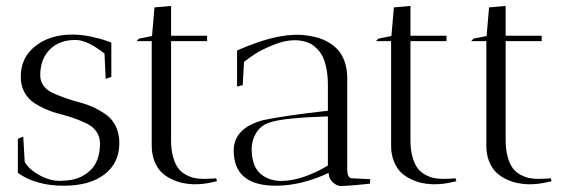

<svg xmlns="http://www.w3.org/2000/svg" viewBox="-20 -620 1913 645"><path d="M58.1 -161.1 63 -76.2Q77.6 -49.8 116.7 -29.3Q155.8 -8.8 193.8 -13.2Q246.1 -14.2 281 -45.4Q315.9 -76.7 315.9 -138.2Q315.9 -160.6 304.4 -177.2Q293 -193.8 274.4 -203.4Q255.9 -212.9 231.9 -221.7Q208 -230.5 182.9 -236.6Q157.7 -242.7 133.8 -253.2Q109.9 -263.7 91.3 -276.6Q72.8 -289.6 61.3 -311.5Q49.8 -333.5 49.8 -362.8Q49.8 -426.8 98.9 -465.3Q147.9 -503.9 223.1 -503.9Q252.4 -503.9 285.2 -497.1Q317.9 -490.2 335.9 -483.4L354 -477.1V-361.8L335 -355L331.1 -439.9Q273.4 -485.8 233.9 -485.8Q178.7 -485.8 147 -453.4Q115.2 -420.9 115.2 -367.2Q115.2 -346.7 126.7 -331.5Q138.2 -316.4 156.7 -307.9Q175.3 -299.3 199.2 -290.8Q223.1 -282.2 248 -275.9Q272.9 -269.5 296.9 -258.1Q320.8 -246.6 339.4 -232.7Q357.9 -218.8 369.4 -194.6Q380.9 -170.4 380.9 -139.2Q380.9 -72.8 331.3 -34.4Q281.7 3.9 193.8 3.9Q100.6 3.9 40 -39.1V-153.8Z M499 -595.2 554.7 -600.1V-500H675.8V-481.9H554.7V-147.9Q554.7 -115.7 561.8 -91.6Q568.8 -67.4 579.6 -53.7Q590.3 -40 606.2 -32Q622.1 -23.9 636 -21.5Q649.9 -19 667 -19Q676.8 -19 691.2 -20Q705.6 -21 706.1 -21L709 -11.2Q707.5 -11.2 694.8 -8.1Q682.1 -4.9 664.3 -2.7Q646.5 -0.5 627.9 -1Q608.9 -2 591.8 -5.6Q574.7 -9.3 555.4 -18.6Q536.1 -27.8 522.2 -41.5Q508.3 -55.2 499 -78.1Q489.7 -101.1 489.7 -130.9V-481.9H439L446.8 -490.2L490.7 -499Z M1084.5 -38.1H1081.5Q991.2 3.9 906.7 3.9Q773.4 3.9 765.6 -101.1Q757.3 -188.5 865.7 -216.8Q935.1 -231.4 1081.5 -248V-335.9Q1081.5 -366.2 1076.4 -390.6Q1071.3 -415 1063.7 -430.2Q1056.2 -445.3 1044.7 -456.5Q1033.2 -467.8 1023.7 -472.9Q1014.2 -478 1001.5 -481Q988.8 -483.9 982.4 -484.4Q976.1 -484.9 967.8 -484.9Q936 -484.4 897.9 -469Q859.9 -453.6 837.6 -439.2Q815.4 -424.8 799.8 -412.1L795.4 -334L776.4 -329.1V-450.2L787.1 -455.1Q797.9 -459.5 810.3 -464.6Q822.8 -469.7 842.5 -476.6Q862.3 -483.4 881.6 -488.8Q900.9 -494.1 923.8 -498.3Q946.8 -502.4 966.8 -502.9Q979 -503.4 990.5 -502.9Q1002 -502.4 1021 -499.3Q1040 -496.1 1055.9 -490.7Q1071.8 -485.4 1089.1 -474.4Q1106.4 -463.4 1118.7 -448.5Q1130.9 -433.6 1138.7 -410.2Q1146.5 -386.7 1146.5 -357.9V-51.8Q1146.5 -21 1162.6 -21L1223.6 -18.1L1222.7 -2.9Q1213.4 -1.5 1176 1.7Q1138.7 4.9 1122.6 4.9Q1110.8 3.9 1097.7 -7.8Q1084.5 -19.5 1084.5 -38.1ZM924.8 -12.2Q962.4 -12.2 1004.2 -27.1Q1045.9 -42 1081.5 -64V-229Q931.6 -224.1 887.7 -209Q854.5 -199.2 838.9 -170.4Q823.2 -141.6 825.7 -109.9Q828.6 -57.6 856.7 -34.9Q884.8 -12.2 924.8 -12.2Z M1303.2 -595.2 1358.9 -600.1V-500H1480V-481.9H1358.9V-147.9Q1358.9 -115.7 1366 -91.6Q1373 -67.4 1383.8 -53.7Q1394.5 -40 1410.4 -32Q1426.3 -23.9 1440.2 -21.5Q1454.1 -19 1471.2 -19Q1481 -19 1495.4 -20Q1509.8 -21 1510.3 -21L1513.2 -11.2Q1511.7 -11.2 1499 -8.1Q1486.3 -4.9 1468.5 -2.7Q1450.7 -0.5 1432.1 -1Q1413.1 -2 1396 -5.6Q1378.9 -9.3 1359.6 -18.6Q1340.3 -27.8 1326.4 -41.5Q1312.5 -55.2 1303.2 -78.1Q1293.9 -101.1 1293.9 -130.9V-481.9H1243.2L1251 -490.2L1294.9 -499Z M1623 -595.2 1678.7 -600.1V-500H1799.8V-481.9H1678.7V-147.9Q1678.7 -115.7 1685.8 -91.6Q1692.9 -67.4 1703.6 -53.7Q1714.4 -40 1730.2 -32Q1746.1 -23.9 1760 -21.5Q1773.9 -19 1791 -19Q1800.8 -19 1815.2 -20Q1829.6 -21 1830.1 -21L1833 -11.2Q1831.5 -11.2 1818.8 -8.1Q1806.2 -4.9 1788.3 -2.7Q1770.5 -0.5 1752 -1Q1732.9 -2 1715.8 -5.6Q1698.7 -9.3 1679.4 -18.6Q1660.2 -27.8 1646.2 -41.5Q1632.3 -55.2 1623 -78.1Q1613.8 -101.1 1613.8 -130.9V-481.9H1563L1570.8 -490.2L1614.7 -499Z"/></svg>

Font: Antic Didone
Style: Regular
Weight: 400
Designer: Santiago Orozco
Foundry: Santiago Orozco
Version: Version 2.000